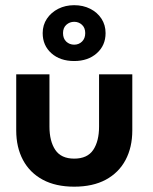

<svg xmlns="http://www.w3.org/2000/svg" viewBox="-20 -690 574 722"><path d="M166 -214Q166 -159 188 -126.2Q210 -93.5 259 -93.5Q308.5 -93.5 330.5 -126.2Q352.5 -159 352.5 -214V-410.5H477.5V-199.5Q477.5 -136 452 -88.2Q426.5 -40.5 377.8 -14.2Q329 12 259 12Q189.5 12 140.8 -14.2Q92 -40.5 66.5 -88.2Q41 -136 41 -199.5V-410.5H166ZM259 -460.5Q206 -460.5 173.2 -489.8Q140.5 -519 140.5 -565.5Q140.5 -596 156.5 -619.8Q172.5 -643.5 199.2 -657Q226 -670.5 259 -670.5Q292.5 -670.5 319.2 -657Q346 -643.5 361.5 -619.8Q377 -596 377 -565.5Q377 -519 344 -489.8Q311 -460.5 259 -460.5ZM259 -522Q276.5 -522 288.5 -533.8Q300.5 -545.5 300.5 -565.5Q300.5 -585.5 288.2 -596.8Q276 -608 259 -608Q242 -608 229.5 -596.8Q217 -585.5 217 -565.5Q217 -545 229.2 -533.5Q241.5 -522 259 -522Z"/></svg>

Font: League Spartan Thin SemiBold
Style: Regular
Weight: 600
Version: Version 2.002